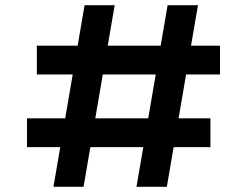

<svg xmlns="http://www.w3.org/2000/svg" viewBox="-20 -720 944 740"><path d="M506 0 626 -700H743L623 0ZM84 -153V-264H791V-153ZM186 0 306 -700H422L302 0ZM122 -433V-544H828V-433Z"/></svg>

Font: Lexend Tera Medium
Style: Regular
Weight: 500
Designer: Bonnie Shaver-Troup, Thomas Jockin
Foundry: Lexend
Version: Version 1.007